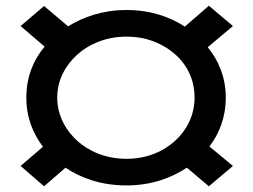

<svg xmlns="http://www.w3.org/2000/svg" viewBox="-20 -638 883 671"><path d="M769 -297C769 -369 743 -428 706 -473L794 -547L710 -618L626 -545C575 -578 508 -603 422 -603C337 -603 270 -578 218 -546L134 -617L52 -547L136 -475C98 -430 72 -371 72 -297C72 -226 96 -171 130 -125L52 -58L134 13L209 -52C262 -16 333 10 422 10C511 10 580 -17 633 -52L710 13L794 -58L712 -126C746 -171 769 -227 769 -297ZM180 -297C180 -362 212 -413 251 -448C289 -482 348 -510 422 -510C455 -510 486 -505 515 -494C597 -463 660 -395 660 -297C660 -232 630 -180 591 -145C553 -111 497 -83 422 -83C347 -83 289 -111 251 -145C212 -180 180 -232 180 -297Z"/></svg>

Font: Asimov
Style: XWid
Weight: 500
Designer: Google
Version: Version 2.000980; 2014